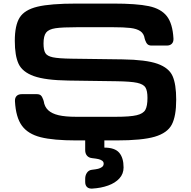

<svg xmlns="http://www.w3.org/2000/svg" viewBox="-20 -786 1088 1096"><path d="M642.1 -322.3 370.6 -326.2Q238.5 -328.1 173.2 -351.6Q108 -375.1 86.2 -421.4Q64.5 -467.8 64.5 -552.7Q64.5 -641.6 92.3 -685.8Q120.1 -730 193.8 -747.8Q267.6 -765.6 417.5 -765.6H626.5Q759.8 -765.6 829.3 -751Q898.9 -736.3 932.1 -694.1Q965.3 -651.9 970.2 -566.4Q971.2 -546.9 960.9 -536.4Q950.7 -525.9 931.6 -525.9H846Q830.3 -525.9 822.3 -533.3Q814.3 -540.6 808.4 -557.4Q807.1 -561.7 806 -565.4Q801.6 -594.3 780.9 -608.3Q760.2 -622.2 723.8 -626.4Q687.5 -630.7 622.4 -630.7H422.4Q334.8 -630.7 296.4 -624.8Q258 -618.9 243.3 -600.1Q228.5 -581.3 228.5 -538.1Q228.5 -500 239 -482.9Q249.4 -465.7 281.9 -458.9Q314.4 -452.1 388.2 -451L679.2 -447.1Q814.5 -445.1 879.3 -421.9Q944.2 -398.6 965 -352.1Q985.8 -305.5 985.8 -216.8Q985.8 -123 960.7 -75Q935.5 -26.9 863.5 -5.6Q791.5 15.6 644.5 15.6H416Q284.7 15.6 212.2 -2.7Q139.6 -21 105 -68.6Q70.3 -116.2 65.4 -208Q64.5 -227.5 74.7 -238Q85 -248.5 104 -248.5H189.9Q205.2 -248.5 212.9 -241.6Q220.7 -234.6 226.3 -218.5Q228.3 -214.1 229.5 -209Q234 -176.6 255.1 -156.9Q276.2 -137.3 314.6 -128.3Q352.9 -119.3 416 -119.3H639.6Q722.5 -119.3 760.1 -128.3Q797.7 -137.3 809.7 -159Q821.8 -180.8 821.8 -227.1Q821.8 -268 810.3 -286.7Q798.8 -305.4 762.7 -313.3Q726.7 -321.2 642.1 -322.3ZM504.9 183.1Q527.6 180.6 540.1 177.5Q552.6 174.4 562.2 167.4Q571.8 160.4 571.8 147.9Q571.8 137.5 562.9 131.2Q554.1 124.9 541.4 122.1Q528.7 119.2 505.9 116.7Q486.9 114.7 476.6 102.6Q466.3 90.4 466.3 71.3V7.8Q466.3 -11.2 474.4 -21.2Q482.4 -31.2 497.6 -31.2H544.4Q559.6 -31.2 567.6 -21.2Q575.7 -11.2 575.7 7.8V56.6Q635.5 56.6 660.5 85.8Q685.4 115 685.4 169.9Q685.4 206.1 661.8 232.2Q638.1 258.3 597.6 272.9Q557 287.6 506.8 290.5Q487.3 291.7 476.8 281.7Q466.3 271.7 466.3 252.4V234.4Q466.3 214.6 476.5 199.9Q486.7 185.1 504.9 183.1Z"/></svg>

Font: Gyrochrome
Style: Regular
Weight: 400
Designer: David Moles
Foundry: David Moles
Version: Version 1.005;Glyphs 3.2.3 (3260)